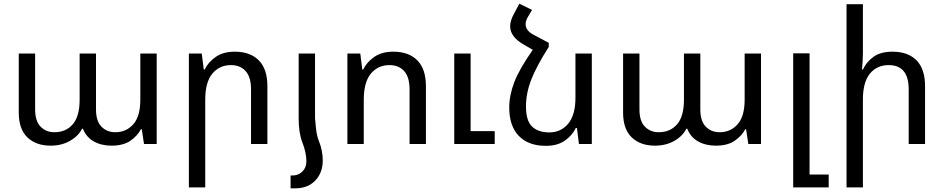

<svg xmlns="http://www.w3.org/2000/svg" viewBox="-20 -783 5133 1044"><path d="M255 9Q176 9 129 -36Q82 -81 82 -171V-492H171V-188Q171 -125 200.5 -94.5Q230 -64 276 -64Q338 -64 375.5 -107Q413 -150 413 -241V-492H502V-188Q502 -125 531.5 -94.5Q561 -64 607 -64Q666 -64 704.5 -107Q743 -150 743 -241V-492H832V0H763L751 -80H746Q728 -45 689.5 -18Q651 9 586 9Q531 9 490 -14Q449 -37 431 -83H426Q406 -43 360.5 -17Q315 9 255 9Z M1007 236V-492H1077L1088 -405H1093Q1112 -445 1153 -473.5Q1194 -502 1257 -502Q1340 -502 1387 -455Q1434 -408 1434 -314V0H1345V-297Q1345 -364 1315.5 -396.5Q1286 -429 1236 -429Q1173 -429 1134.5 -382.5Q1096 -336 1096 -241V236Z M1624 -9Q1604 -60 1604 -140V-492H1693V-140Q1693 -138 1697.5 -91.5Q1702 -45 1714 -16Q1725 11 1730 38Q1735 65 1735 89Q1735 156 1694.5 198.5Q1654 241 1586 241H1560V171H1572Q1603 171 1624.5 149.5Q1646 128 1646 94Q1646 48 1624 -9Z M1869 0V-492H1939L1950 -405H1955Q1974 -445 2015 -473.5Q2056 -502 2119 -502Q2202 -502 2249 -455Q2296 -408 2296 -314V0H2207V-297Q2207 -364 2177.5 -396.5Q2148 -429 2098 -429Q2035 -429 1996.5 -382.5Q1958 -336 1958 -241V0ZM2450 0V-492H2539V-70H2670V0Z M3111 -87Q3092 -47 3051.5 -18.5Q3011 10 2948 10Q2853 10 2801 -44Q2749 -98 2749 -198Q2749 -265 2776.5 -336.5Q2804 -408 2877 -512L2824 -543Q2754 -584 2754 -640Q2754 -670 2773 -705L2804 -763L2873 -729L2851 -692Q2838 -670 2838 -651Q2838 -617 2881 -594L2964 -550V-528Q2897 -423 2868.5 -349.5Q2840 -276 2840 -204Q2840 -126 2873.5 -94.5Q2907 -63 2967 -63Q3030 -63 3069.5 -110.5Q3109 -158 3109 -252V-492H3198V0H3128L3117 -87Z M3541 9Q3462 9 3415 -36Q3368 -81 3368 -171V-492H3457V-188Q3457 -125 3486.5 -94.5Q3516 -64 3562 -64Q3624 -64 3661.5 -107Q3699 -150 3699 -241V-492H3788V-188Q3788 -125 3817.5 -94.5Q3847 -64 3893 -64Q3952 -64 3990.5 -107Q4029 -150 4029 -241V-492H4118V0H4049L4037 -80H4032Q4014 -45 3975.5 -18Q3937 9 3872 9Q3817 9 3776 -14Q3735 -37 3717 -83H3712Q3692 -43 3646.5 -17Q3601 9 3541 9Z M4293 236V-493H4382V166H4486V236Z M4672 -760V-492Q4672 -470 4670.5 -449Q4669 -428 4667 -405H4672Q4691 -446 4729.5 -474Q4768 -502 4833 -502Q4917 -502 4963.5 -455Q5010 -408 5010 -314V0H4921V-297Q4921 -429 4812 -429Q4748 -429 4710 -382.5Q4672 -336 4672 -241V236H4583V-760Z"/></svg>

Font: Noto Sans Armenian
Style: Regular
Weight: 400
Designer: Monotype Design Team
Foundry: Monotype Imaging Inc.
Version: Version 2.040;GOOG;noto-fonts:20170220:a8a215d2e889